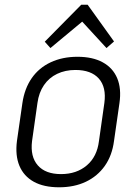

<svg xmlns="http://www.w3.org/2000/svg" viewBox="-20 -788 579 815"><path d="M231 7Q166 7 123.5 -16.5Q81 -40 62.5 -84Q44 -128 52 -190L75 -350Q84 -412 114.5 -456Q145 -500 195 -523.5Q245 -547 309 -547Q373 -547 416 -523.5Q459 -500 477.5 -456Q496 -412 487 -350L464 -190Q456 -128 425 -84Q394 -40 344.5 -16.5Q295 7 231 7ZM239 -49Q305 -49 348.5 -86Q392 -123 400 -189L423 -351Q432 -418 399.5 -454.5Q367 -491 300 -491Q257 -491 222.5 -474.5Q188 -458 166.5 -426.5Q145 -395 139 -351L116 -189Q108 -123 140.5 -86Q173 -49 239 -49ZM170 -611 325 -768H352L464 -612L432 -584L319 -707H342L194 -584Z"/></svg>

Font: Pathway Extreme SemiCondensed ExtraLight
Style: Italic
Weight: 250
Width: 4
Italic angle: -8°
Version: Version 1.001;gftools[0.9.26]